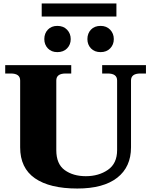

<svg xmlns="http://www.w3.org/2000/svg" viewBox="-20 -1075 870 1105"><path d="M220 -1055H650V-980H220ZM235 -850Q235 -883 255.5 -904.5Q276 -926 310 -926Q345 -926 366 -904Q387 -882 387 -850Q387 -818 366 -796.5Q345 -775 310 -775Q276 -775 255.5 -796.5Q235 -818 235 -850ZM483 -850Q483 -883 503.5 -904.5Q524 -926 559 -926Q593 -926 614 -904Q635 -882 635 -850Q635 -818 614 -796.5Q593 -775 559 -775Q524 -775 503.5 -796.5Q483 -818 483 -850ZM96 -227V-612Q96 -652 42 -652H10V-700H390V-652H358Q304 -652 304 -612V-211Q304 -131 352.5 -96Q401 -61 474 -61Q548 -61 601 -97.5Q654 -134 654 -211V-612Q654 -652 600 -652H568V-700H820V-652H788Q734 -652 734 -612V-227Q734 -114 654.5 -52Q575 10 425 10Q266 10 181 -49Q96 -108 96 -227Z"/></svg>

Font: Taviraj Black
Style: Regular
Weight: 900
Designer: Katatrad Team
Foundry: CadsonDemak
Version: Version 1.001